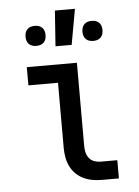

<svg xmlns="http://www.w3.org/2000/svg" viewBox="-54 -798 607 840"><g transform="rotate(-5 250.0 -378.0)"><path d="M360 0Q339 0 318.5 -3.5Q298 -7 279 -16Q260 -25 245 -40Q230 -55 221 -74Q212 -93 208.5 -113.5Q205 -134 205 -155V-440H75V-520H295V-155Q295 -141 298 -127Q301 -113 310 -101.5Q319 -90 332.5 -85Q346 -80 360 -80H434V0ZM375 -609Q366 -609 357.5 -611.5Q349 -614 342.5 -620.5Q336 -627 333.5 -635.5Q331 -644 331 -653Q331 -662 333.5 -670.5Q336 -679 342.5 -685.5Q349 -692 357.5 -694.5Q366 -697 375 -697Q384 -697 392.5 -694.5Q401 -692 407.5 -685.5Q414 -679 416.5 -670.5Q419 -662 419 -653Q419 -644 416.5 -635.5Q414 -627 407.5 -620.5Q401 -614 392.5 -611.5Q384 -609 375 -609ZM125 -609Q116 -609 107.5 -611.5Q99 -614 92.5 -620.5Q86 -627 83.5 -635.5Q81 -644 81 -653Q81 -662 83.5 -670.5Q86 -679 92.5 -685.5Q99 -692 107.5 -694.5Q116 -697 125 -697Q134 -697 142.5 -694.5Q151 -692 157.5 -685.5Q164 -679 166.5 -670.5Q169 -662 169 -653Q169 -644 166.5 -635.5Q164 -627 157.5 -620.5Q151 -614 142.5 -611.5Q134 -609 125 -609ZM208 -600 219 -756H307L279 -600Z"/></g></svg>

Font: Iosevka Term Medium
Style: Regular
Weight: 500
Monospace: yes
Designer: Belleve Invis
Foundry: Belleve Invis
Version: Version 26.3.1